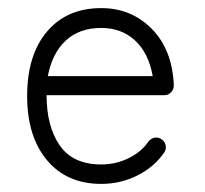

<svg xmlns="http://www.w3.org/2000/svg" viewBox="-20 -441 505 474"><path d="M230 13Q145 13 96 -45.5Q47 -104 47 -204Q47 -305 96 -363Q145 -421 230 -421Q304 -421 354.5 -370Q405 -319 409 -232V-229Q409 -220 402 -213Q396 -206 385 -206H95Q95 -129 127.5 -82Q160 -35 230 -35Q266 -35 297.5 -50.5Q329 -66 346 -91Q352 -99 361.5 -101Q371 -103 379 -97Q387 -92 389 -82Q391 -72 385 -64Q361 -29 319.5 -8Q278 13 230 13ZM98 -253H357Q347 -310 313.5 -341Q280 -372 230 -372Q176 -372 142.5 -341Q109 -310 98 -253Z"/></svg>

Font: Zen Kurenaido
Style: Regular
Weight: 400
Designer: Yoshimichi Ohira
Foundry: Positype
Version: Version 1.001